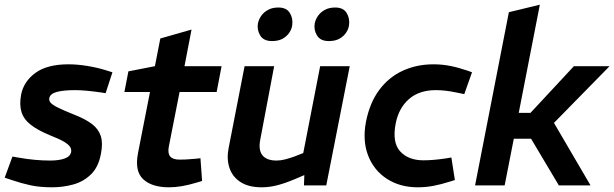

<svg xmlns="http://www.w3.org/2000/svg" viewBox="-22 -790 2617 818"><path d="M200 8Q148 8 108.5 -0.5Q69 -9 31 -22L-2 -33L31 -123L60 -118Q94 -112 127 -109Q160 -106 192 -106Q229 -106 253 -114.5Q277 -123 281 -142Q283 -153 277 -163.5Q271 -174 251 -186Q231 -198 190 -214Q139 -235 109 -258.5Q79 -282 69.5 -313Q60 -344 68 -387Q79 -443 129 -479.5Q179 -516 270 -516Q308 -516 350.5 -509Q393 -502 428 -491L457 -482L428 -393L409 -396Q374 -401 347 -403.5Q320 -406 298 -406Q249 -406 220.5 -398.5Q192 -391 188 -372Q186 -361 194 -352Q202 -343 225 -331.5Q248 -320 293 -302Q342 -283 370 -261.5Q398 -240 407.5 -210Q417 -180 408 -135Q398 -79 366 -47.5Q334 -16 290 -4Q246 8 200 8Z M698 8Q625 8 588 -26.5Q551 -61 566 -138L617 -398H508L525 -486L638 -508L661 -626L794 -664L764 -508H922L901 -398H743L697 -164Q692 -137 703 -123.5Q714 -110 743 -110Q767 -110 783 -111.5Q799 -113 815 -114L832 -116L839 -19L812 -11Q782 -2 753.5 3Q725 8 698 8Z M1093 8Q1037 8 1002.5 -14.5Q968 -37 955.5 -75Q943 -113 952 -159L1020 -508H1146L1087 -196Q1078 -151 1096 -128.5Q1114 -106 1156 -106Q1174 -106 1193 -111Q1212 -116 1232 -123L1270 -138L1342 -508H1468L1368 0H1273L1276 -83L1298 -54L1237 -28Q1195 -10 1160.5 -1Q1126 8 1093 8ZM1137 -615Q1101 -615 1086.5 -639Q1072 -663 1077 -691Q1081 -709 1092 -724Q1103 -739 1121 -748.5Q1139 -758 1164 -758Q1199 -758 1213 -734.5Q1227 -711 1223 -683Q1221 -666 1210 -650Q1199 -634 1181 -624.5Q1163 -615 1137 -615ZM1379 -615Q1343 -615 1328.5 -639Q1314 -663 1319 -691Q1323 -709 1334 -724Q1345 -739 1363 -748.5Q1381 -758 1406 -758Q1441 -758 1455 -734.5Q1469 -711 1465 -683Q1463 -666 1452 -650Q1441 -634 1423 -624.5Q1405 -615 1379 -615Z M1758 8Q1682 8 1626.5 -28Q1571 -64 1546.5 -127Q1522 -190 1537 -270Q1553 -352 1593.5 -406.5Q1634 -461 1693.5 -488.5Q1753 -516 1825 -516Q1862 -516 1897 -509Q1932 -502 1973 -488L1989 -482L1956 -389L1922 -396Q1898 -401 1876.5 -403.5Q1855 -406 1835 -406Q1764 -406 1720.5 -368Q1677 -330 1664 -265Q1648 -183 1683 -145Q1718 -107 1782 -107Q1823 -107 1877 -115L1901 -119L1916 -23L1897 -17Q1856 -4 1823.5 2Q1791 8 1758 8Z M2002 0 2146 -738 2278 -770 2188 -309H2238L2423 -508H2575L2272 -199H2167L2128 0ZM2359 0 2234 -210 2315 -306 2494 0Z"/></svg>

Font: REM Medium
Style: Italic
Weight: 500
Italic angle: -11°
Designer: Octavio Pardo
Foundry: Ashler Design
Version: Version 1.005;gftools[0.9.28]